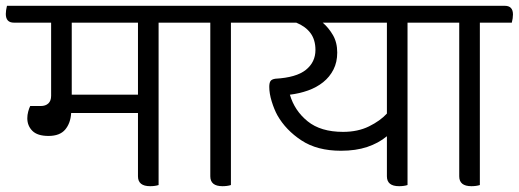

<svg xmlns="http://www.w3.org/2000/svg" viewBox="-48 -630 1786 661"><path d="M498 -552V7Q492 9 484.5 10Q477 11 469 11Q427 11 427 -23V-241H197Q195 -206 176.5 -184Q158 -162 119 -162Q81 -162 63.5 -179.5Q46 -197 46 -223Q46 -234 49 -245.5Q52 -257 56 -265H92Q109 -265 118.5 -274Q128 -283 128 -300V-552H0Q-28 -552 -28 -582Q-28 -588 -27 -595Q-26 -602 -24 -610H584Q612 -610 612 -580Q612 -574 611 -567Q610 -560 608 -552ZM199 -304H427V-552H199Z M747 -552V7Q741 9 733.5 10Q726 11 718 11Q676 11 676 -23V-552H584Q556 -552 556 -582Q556 -588 557 -595Q558 -602 560 -610H833Q861 -610 861 -580Q861 -574 860 -567Q859 -560 857 -552Z M1355 -552V7Q1349 9 1341.5 10Q1334 11 1326 11Q1284 11 1284 -23V-161Q1255 -137 1216 -124Q1177 -111 1126 -111Q1044 -111 990 -146.5Q936 -182 907 -233Q896 -253 887.5 -280.5Q879 -308 879 -331Q879 -344 883 -350.5Q887 -357 900 -359Q972 -363 1005 -389.5Q1038 -416 1038 -458Q1038 -493 1021 -516Q1004 -539 972 -552H833Q805 -552 805 -582Q805 -588 806 -595Q807 -602 809 -610H1441Q1469 -610 1469 -580Q1469 -574 1468 -567Q1467 -560 1465 -552ZM1133 -176Q1184 -176 1222.5 -195Q1261 -214 1284 -239V-552H1063Q1083 -535 1098 -509.5Q1113 -484 1113 -449Q1113 -416 1100 -390.5Q1087 -365 1064.5 -347Q1042 -329 1012.5 -318.5Q983 -308 950 -304Q966 -249 1011 -212.5Q1056 -176 1133 -176Z M1604 -552V7Q1598 9 1590.5 10Q1583 11 1575 11Q1533 11 1533 -23V-552H1441Q1413 -552 1413 -582Q1413 -588 1414 -595Q1415 -602 1417 -610H1690Q1718 -610 1718 -580Q1718 -574 1717 -567Q1716 -560 1714 -552Z"/></svg>

Font: Baloo 2
Style: Regular
Weight: 400
Designer: Sarang Kulkarni and Ek Type
Foundry: Ek Type
Version: Version 1.640;hotconv 1.0.111;makeotfexe 2.5.65597; ttfautoh